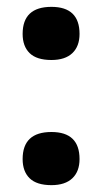

<svg xmlns="http://www.w3.org/2000/svg" viewBox="-20 -530 322 560"><path d="M46 -431Q46 -510 130 -510Q212 -510 212 -431Q212 -395 191 -375Q170 -355 130 -355Q87 -355 66.5 -375Q46 -395 46 -431ZM46 -66Q46 -145 130 -145Q212 -145 212 -66Q212 -30 191 -10Q170 10 130 10Q87 10 66.5 -10Q46 -30 46 -66Z"/></svg>

Font: Haskoy ExtraBold
Style: Regular
Weight: 800
Designer: Ertekin Erdin
Foundry: Ertekin Erdin
Version: Version 2.000; ttfautohint (v1.8.4.7-5d5b)